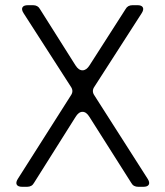

<svg xmlns="http://www.w3.org/2000/svg" viewBox="-20 -720 637 740"><path d="M49 -31 253 -352Q265 -369 253 -386L71 -669Q62 -683 66.5 -691.5Q71 -700 88 -700H107Q126 -700 134 -685L271 -468Q283 -449 298 -449Q313 -449 325 -468L464 -685Q472 -700 491 -700H510Q526 -700 530.5 -691.5Q535 -683 526 -669L344 -386Q332 -369 344 -352L549 -31Q558 -17 553.5 -8.5Q549 0 532 0H513Q494 0 486 -15L325 -269Q313 -289 298 -289Q283 -289 271 -269L111 -15Q103 0 84 0H66Q49 0 44.5 -8.5Q40 -17 49 -31Z"/></svg>

Font: Higure Gothic
Style: Regular
Weight: 400
Designer: Yoshimichi Ohira
Foundry: Positype
Version: Version 1.000